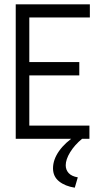

<svg xmlns="http://www.w3.org/2000/svg" viewBox="-20 -644 490 891"><path d="M53 0V-624H397V-563H116V-356H348V-294H116V-61H395V0ZM341 179 327 227Q282 220 254 197.5Q226 175 226 137Q226 97 254 57Q282 17 335 -17L361 0Q326 29 305.5 62.5Q285 96 285 123Q285 144 298.5 159Q312 174 341 179Z"/></svg>

Font: Inconsolata SemiCondensed
Style: Regular
Weight: 400
Width: 4
Monospace: yes
Designer: Raph Levien, Cyreal, Brenton Simpson
Foundry: Raph Levien, Cyreal, Google
Version: Version 3.001; ttfautohint (v1.8.2.53-6de2)